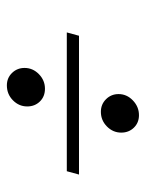

<svg xmlns="http://www.w3.org/2000/svg" viewBox="47 -566 425 559"><g transform="rotate(90 259.5 -286.5)"><path d="M305.6 -367.7Q283.6 -367.7 268.8 -382.7Q253.9 -397.7 253.9 -419.2Q253.9 -443.2 272.4 -460.9Q290.9 -478.6 315.3 -478.6Q337.3 -478.6 351.7 -463.8Q366.1 -449 366.1 -427Q366.1 -403 348.3 -385.4Q330.4 -367.7 305.6 -367.7ZM228.6 -94Q207 -94 192.4 -109Q177.8 -124 177.8 -145.5Q177.8 -169.5 195.8 -187.2Q213.9 -204.9 238.3 -204.9Q261.1 -204.9 275.5 -190.1Q289.9 -175.3 289.9 -153.3Q289.9 -129.3 272.1 -111.7Q254.2 -94 228.6 -94ZM74.4 -268.5 84.1 -304H488.2L478.5 -268.5Z"/></g></svg>

Font: Playfair 5pt SemiExpanded Light 12pt
Style: Italic
Weight: 300
Italic angle: -15.6°
Version: Version 2.000;gftools[0.9.28]